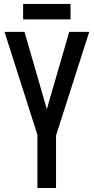

<svg xmlns="http://www.w3.org/2000/svg" viewBox="-20 -937 467 957"><path d="M166.5 0V-265.1L2.4 -778.3H102.1L212.9 -394.5H213.9L325.2 -778.3H424.8L259.3 -261.7V0ZM95.2 -840.3V-917.5H331.5V-840.3Z"/></svg>

Font: Voltaire
Style: Regular
Weight: 400
Designer: Yvonne Schüttler, Eben Sorkin, Emma Marichal
Foundry: Sorkin Type Co.
Version: Version 1.010; ttfautohint (v1.8.4.7-5d5b)